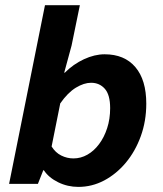

<svg xmlns="http://www.w3.org/2000/svg" viewBox="-20 -721 640 753"><path d="M287.3 12Q245.2 12 208.3 -6.1Q171.4 -24.1 152 -53.2H149.7L128.7 0H15.7L156.4 -700.6H293.2L260.7 -542.3L231.8 -435.9H234.2Q267.4 -469.3 309.2 -488.7Q351.1 -508.1 390.3 -508.1Q468.1 -508.1 510.9 -457.8Q553.7 -407.5 553.7 -314.5Q553.7 -246.4 532.2 -187Q510.7 -127.6 473.5 -83Q436.2 -38.5 388.5 -13.2Q340.7 12 287.3 12ZM267.9 -99.7Q297 -99.7 322.8 -114.4Q348.6 -129 368.5 -155.7Q388.5 -182.3 400.2 -218.3Q412 -254.3 412 -296.9Q412 -349.2 391.1 -372.8Q370.2 -396.4 337.2 -396.4Q309.5 -396.4 277.7 -377.2Q246 -358 216.3 -315.5L182.4 -146.5Q197.6 -122.2 220.3 -111Q243 -99.7 267.9 -99.7Z"/></svg>

Font: SourceCodeVF
Style: Italic
Weight: 200
Italic angle: -11°
Monospace: yes
Designer: Paul D. Hunt, Teo Tuominen
Foundry: Adobe
Version: Version 1.026;hotconv 1.1.0;makeotfexe 2.6.0